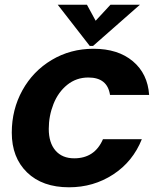

<svg xmlns="http://www.w3.org/2000/svg" viewBox="-20 -783 667 815"><path d="M30 -220Q30 -318 75 -399.5Q120 -481 199.5 -528.5Q279 -576 377 -576Q481 -576 544 -523Q607 -470 613 -380H447Q436 -454 355 -454Q304 -454 265.5 -423Q227 -392 207 -341.5Q187 -291 187 -236Q187 -177 215.5 -144Q244 -111 295 -111Q382 -111 417 -192H582Q544 -97 460.5 -42.5Q377 12 273 12Q160 12 95 -51Q30 -114 30 -220ZM375 -588H361L225 -763H349L386 -695L449 -763H574Z"/></svg>

Font: Open Sauce One ExtraBold Italic
Style: Regular
Weight: 800
Italic angle: -10°
Designer: Alfredo Marco Pradil
Foundry: Creative Sauce Fz LLC
Version: Version 1.477